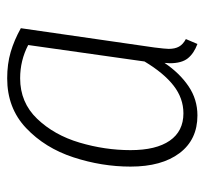

<svg xmlns="http://www.w3.org/2000/svg" viewBox="-38 -534 583 548"><g transform="rotate(-90 254.0 -260.5)"><path d="M447 -493 392 -112Q388 -80 388 -71Q388 -53 394.5 -41.5Q401 -30 416 -22L402 11Q375 1 361 -16.5Q347 -34 347 -68L348 -83Q319 -40 281.5 -14.5Q244 11 198 11Q129 11 90.5 -40Q52 -91 52 -180Q52 -262 78.5 -343Q105 -424 162 -478Q219 -532 304 -532Q345 -532 379 -522Q413 -512 447 -493ZM99 -180Q99 -107 126 -68Q153 -29 204 -29Q247 -29 283 -57Q319 -85 352 -140L399 -472Q355 -495 304 -495Q235 -495 188.5 -446.5Q142 -398 120.5 -325.5Q99 -253 99 -180Z"/></g></svg>

Font: Fira Sans Condensed ExtraLight
Style: Italic
Weight: 275
Width: 3
Italic angle: -8°
Designer: Carrois Corporate & Edenspiekermann AG
Foundry: Carrois Corporate GbR & Edenspiekermann AG
Version: Version 4.203